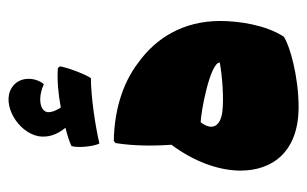

<svg xmlns="http://www.w3.org/2000/svg" viewBox="-156 -566 724 453"><g transform="rotate(-90 206.5 -340.0)"><path d="M248 -488C256 -498 273 -542 276 -561L272 -566C243 -568 210 -565 179 -559C170 -572 167 -584 168 -591C171 -608 201 -614 234 -599C252 -621 252 -659 225 -675C187 -699 120 -661 111 -611C108 -591 113 -570 131 -548C114 -544 99 -539 88 -534C83 -520 87 -480 94 -468C137 -478 205 -488 248 -488ZM285 -376C233 -416 166 -433 100 -434L95 -430C88 -388 88 -338 91 -298C52 -246 30 -187 30 -135C30 -58 76 2 180 2C252 2 326 -19 346 -33C374 -76 383 -140 383 -183C383 -271 342 -335 285 -376ZM168 -178C133 -183 124 -203 144 -229C166 -229 285 -207 285 -184C253 -178 199 -174 168 -178Z"/></g></svg>

Font: FilmFarsi_V5 Display
Style: Regular
Weight: 400
Designer: Borna Izadpanah
Foundry: Borna Izadpanah
Version: Version 1.000;PS 001.000;hotconv 1.0.88;makeotf.lib2.5.64775